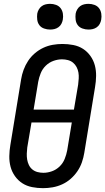

<svg xmlns="http://www.w3.org/2000/svg" viewBox="-20 -972 549 1000"><path d="M204 8Q175 8 147 2.5Q119 -3 96.5 -17.5Q74 -32 58 -54.5Q42 -77 35 -103.5Q28 -130 28.5 -159Q29 -188 34 -217L90 -559Q94 -584 103 -608.5Q112 -633 126.5 -655Q141 -677 161.5 -694.5Q182 -712 205.5 -723Q229 -734 254.5 -738.5Q280 -743 305 -743Q334 -743 362 -737.5Q390 -732 412.5 -717.5Q435 -703 451 -680.5Q467 -658 474 -631.5Q481 -605 480.5 -576Q480 -547 475 -518L419 -176Q415 -151 406.5 -126.5Q398 -102 383 -80Q368 -58 348 -40.5Q328 -23 304 -12Q280 -1 254.5 3.5Q229 8 204 8ZM155 -401H365L387 -531Q389 -547 390 -563Q391 -579 388.5 -594Q386 -609 379 -622.5Q372 -636 360.5 -645.5Q349 -655 334 -659Q319 -663 303 -663Q281 -663 258.5 -655Q236 -647 218.5 -630Q201 -613 192 -590.5Q183 -568 179 -546ZM206 -72Q228 -72 250.5 -80Q273 -88 290.5 -105Q308 -122 317 -144.5Q326 -167 330 -189L354 -334H144L122 -204Q120 -188 119.5 -172Q119 -156 121.5 -141Q124 -126 130.5 -112.5Q137 -99 148.5 -89.5Q160 -80 175 -76Q190 -72 206 -72ZM441 -818Q425 -818 409.5 -823.5Q394 -829 385 -841Q376 -853 374 -869Q372 -885 374 -901Q376 -912 382 -922.5Q388 -933 397.5 -940Q407 -947 418.5 -949.5Q430 -952 441 -952Q457 -952 472 -946.5Q487 -941 496 -929Q505 -917 507.5 -901Q510 -885 507 -869Q505 -858 499.5 -847.5Q494 -837 484 -830Q474 -823 463 -820.5Q452 -818 441 -818ZM241 -818Q225 -818 209.5 -823.5Q194 -829 185 -841Q176 -853 174 -869Q172 -885 174 -901Q176 -912 182 -922.5Q188 -933 197.5 -940Q207 -947 218.5 -949.5Q230 -952 241 -952Q257 -952 272 -946.5Q287 -941 296 -929Q305 -917 307.5 -901Q310 -885 307 -869Q305 -858 299.5 -847.5Q294 -837 284 -830Q274 -823 263 -820.5Q252 -818 241 -818Z"/></svg>

Font: Iosevka SS18 Medium
Style: Italic
Weight: 500
Italic angle: -9°
Monospace: yes
Designer: Belleve Invis
Foundry: Belleve Invis
Version: Version 25.1.1; ttfautohint (v1.8.4)